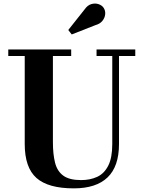

<svg xmlns="http://www.w3.org/2000/svg" viewBox="-20 -1022 796 1056"><path d="M505.5 -884 374.5 -832.5 355.5 -857 445.5 -970.5Q461.5 -993.5 482.5 -999.5Q503.5 -1005.5 522 -999.2Q540.5 -993 550 -979Q560.5 -963 558.5 -943.2Q556.5 -923.5 543 -907Q529.5 -890.5 505.5 -884ZM25.5 -750H371.5V-714H271V-240Q271 -174 282.8 -127.2Q294.5 -80.5 328 -56Q361.5 -31.5 426 -31.5Q475.5 -31.5 514.2 -49.2Q553 -67 575.2 -110.5Q597.5 -154 597.5 -230V-714H511V-750H724V-714H634.5V-230Q634.5 -106.5 571.5 -46.2Q508.5 14 386 14Q245 14 180.5 -43.2Q116 -100.5 116 -230V-714H25.5Z"/></svg>

Font: Bodoni* 06pt
Style: Bold
Weight: 700
Version: Version 2.3